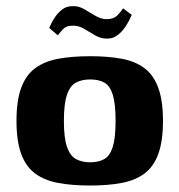

<svg xmlns="http://www.w3.org/2000/svg" viewBox="-20 -583 570 610"><path d="M266.5 6.4Q208.5 6.4 165 -1.7Q121.5 -9.8 91.8 -31.6Q62.2 -53.5 47.3 -94.2Q32.4 -134.8 32.4 -199Q32.4 -263.2 47.3 -303.8Q62.2 -344.5 91.8 -366.4Q121.5 -388.2 165 -396.3Q208.5 -404.4 266.5 -404.4Q323.7 -404.4 366.9 -396.3Q410.1 -388.2 439 -366.4Q468 -344.5 482.9 -303.8Q497.8 -263.2 497.8 -199Q497.8 -134.5 482.9 -93.8Q468 -53.2 438.7 -31.5Q409.4 -9.8 366.2 -1.7Q323.1 6.4 266.5 6.4ZM266.5 -67.4Q293.8 -67.4 311.6 -77.8Q329.4 -88.2 338.3 -116.4Q347.2 -144.5 347.2 -199Q347.2 -253.5 338.3 -282Q329.4 -310.5 311.6 -320.5Q293.8 -330.6 266.5 -330.6Q239.8 -330.6 221.1 -320.5Q202.5 -310.5 192.8 -282Q183 -253.5 183 -199Q183 -144.5 192.8 -116.4Q202.5 -88.2 221.1 -77.8Q239.8 -67.4 266.5 -67.4ZM321.1 -460.4Q301 -459.8 282.9 -470.3Q264.8 -480.9 246.5 -491.8Q228.3 -502.7 208.5 -501.3Q189.7 -501.3 178.8 -488.9Q167.8 -476.6 163.8 -470.6L136.4 -494.2Q137 -495.4 141.7 -505.8Q146.4 -516.3 155.5 -529.6Q164.6 -543 178 -553.1Q191.3 -563.3 209.1 -563.3Q229.2 -564.7 247.3 -554Q265.4 -543.2 283.3 -532.7Q301.3 -522.1 319.4 -522.1Q341.5 -522.1 353.7 -535.1Q366 -548.2 371.1 -556.5L398.5 -535.8Q397.9 -534.5 392.7 -523.1Q387.4 -511.6 377.8 -497.2Q368.2 -482.8 353.9 -471.6Q339.6 -460.4 321.1 -460.4Z"/></svg>

Font: Genos Thin
Style: Regular
Weight: 100
Designer: Robert E. Leuschke
Foundry: Robert E. Leuschke
Version: Version 1.010